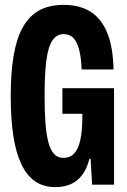

<svg xmlns="http://www.w3.org/2000/svg" viewBox="-20 -758 520 788"><path d="M207 10Q159 10 124.5 -13.5Q90 -37 67.5 -84.5Q45 -132 34.5 -201.5Q24 -271 24 -364Q24 -457 35.5 -527Q47 -597 72.5 -644Q98 -691 139.5 -714.5Q181 -738 241 -738Q307 -738 351.5 -710Q396 -682 420 -623.5Q444 -565 446 -473H315Q313 -525 304 -557Q295 -589 280 -603.5Q265 -618 241 -618Q212 -618 194.5 -591Q177 -564 170 -507.5Q163 -451 163 -364Q163 -302 166.5 -254.5Q170 -207 178.5 -174.5Q187 -142 202 -126Q217 -110 240 -110Q267 -110 284 -127.5Q301 -145 309.5 -183Q318 -221 318 -280V-330L352 -291H236V-396H448V0H358L352 -106H347Q336 -63 315.5 -37.5Q295 -12 267.5 -1Q240 10 207 10Z"/></svg>

Font: Mona Sans Condensed
Style: Bold
Weight: 700
Width: 3
Designer: Deni Anggara
Foundry: GitHub
Version: Version 2.000